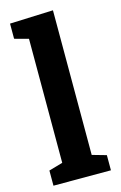

<svg xmlns="http://www.w3.org/2000/svg" viewBox="-120 -830 553 881"><g transform="rotate(-15 156.5 -389.0)"><path d="M293 -72V0H20V-72L86 -91V-680L20 -698V-770L226 -778V-91Z"/></g></svg>

Font: Bitter
Style: Bold
Weight: 700
Designer: Sol Matas, and Bitter project Authors
Foundry: Sol Matas
Version: Version 2.001